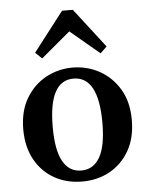

<svg xmlns="http://www.w3.org/2000/svg" viewBox="-54 -792 665 851"><g transform="rotate(-5 278.5 -367.0)"><path d="M278 14Q210 14 155.5 -16Q101 -46 69 -103Q37 -160 37 -239Q37 -319 70.5 -376Q104 -433 159 -463Q214 -493 278 -493Q342 -493 397 -463Q452 -433 486 -376.5Q520 -320 520 -239Q520 -159 487.5 -102.5Q455 -46 400.5 -16Q346 14 278 14ZM278 -35Q332 -35 360.5 -85Q389 -135 389 -238Q389 -444 278 -444Q168 -444 168 -238Q168 -135 196 -85Q224 -35 278 -35ZM408 -545 278 -654 148 -545 119 -573 254 -748H302L437 -573Z"/></g></svg>

Font: Source Serif Pro SemiBold
Style: Regular
Weight: 600
Designer: Frank Grießhammer
Foundry: Adobe Systems Incorporated
Version: Version 3.001;hotconv 1.0.111;makeotfexe 2.5.65597